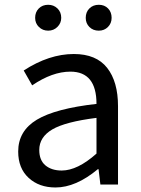

<svg xmlns="http://www.w3.org/2000/svg" viewBox="-20 -787 603 819"><path d="M216.8 12.7Q146.5 12.7 102.1 -28.3Q57.6 -69.3 57.6 -140.6Q57.6 -228.5 137.2 -276.4Q216.8 -324.2 391.6 -343.8Q391.6 -481.4 280.3 -481.4Q203.1 -481.4 117.2 -422.9L81.1 -486.3Q189.5 -556.6 294.9 -556.6Q390.6 -556.6 437 -497.6Q483.4 -438.5 483.4 -334V0H408.2L400.4 -65.4H397.5Q303.7 12.7 216.8 12.7ZM243.2 -59.6Q310.5 -59.6 391.6 -131.8V-284.2Q258.8 -267.6 203.1 -234.9Q147.5 -202.1 147.5 -147.5Q147.5 -103.5 173.8 -81.5Q200.2 -59.6 243.2 -59.6ZM129.9 -710.9Q129.9 -735.4 145.5 -751Q161.1 -766.6 185.5 -766.6Q209 -766.6 225.1 -751Q241.2 -735.4 241.2 -710.9Q241.2 -688.5 225.1 -672.4Q209 -656.2 185.5 -656.2Q162.1 -656.2 146 -671.9Q129.9 -687.5 129.9 -710.9ZM401.4 -656.2Q377 -656.2 361.3 -671.9Q345.7 -687.5 345.7 -710.9Q345.7 -735.4 361.3 -751Q377 -766.6 401.4 -766.6Q425.8 -766.6 440.9 -751Q456.1 -735.4 456.1 -710.9Q456.1 -687.5 440.4 -671.9Q424.8 -656.2 401.4 -656.2Z"/></svg>

Font: Gen Shin Gothic Regular
Style: Regular
Weight: 400
Designer: [Source Han Sans]
Ryoko NISHIZUKA  (kana & ideographs); Paul D. Hunt (Latin, Greek & Cyrillic); Wenlong ZHANG  (bopomofo
Version: Version 1.002.20150607